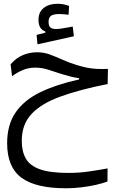

<svg xmlns="http://www.w3.org/2000/svg" viewBox="-20 -697 626 1025"><path d="M332.5 308.1Q170.4 308.1 94.2 251.5Q18.1 194.8 18.1 67.9Q18.1 -31.7 64 -97.7Q109.9 -163.6 196 -205.1Q282.2 -246.6 402.3 -272.9V-279.8Q381.3 -282.2 360.4 -287.4Q339.4 -292.5 307.6 -302.2Q266.6 -315.4 235.1 -325.7Q203.6 -335.9 167.5 -335.9Q131.8 -335.9 101.1 -322.8Q70.3 -309.6 44.4 -290L36.6 -353.5Q65.4 -387.7 102.1 -402.8Q138.7 -418 177.7 -418Q213.4 -418 245.6 -406.2Q277.8 -394.5 313.2 -378.4Q348.6 -362.3 393.6 -348.6Q424.3 -339.4 447.8 -335Q471.2 -330.6 496.3 -329.3Q521.5 -328.1 556.2 -329.1L554.7 -248.5Q405.3 -218.8 303 -181.6Q200.7 -144.5 148.4 -88.6Q96.2 -32.7 96.2 54.7Q96.2 112.3 118.4 150.4Q140.6 188.5 194.8 207.3Q249 226.1 345.7 226.1Q404.3 226.1 458 218Q511.7 210 554.2 202.1L553.7 272Q529.8 281.2 493.2 289.6Q456.5 297.9 414.8 303Q373 308.1 332.5 308.1ZM180.2 -460.4 175.3 -510.7 222.2 -522.5V-528.8Q185.5 -541.5 185.5 -590.8Q185.5 -632.8 213.6 -654.8Q241.7 -676.8 287.1 -676.8Q306.2 -676.8 320.8 -673.6Q335.4 -670.4 348.6 -665.5L346.2 -618.2Q334.5 -619.6 322 -620.8Q309.6 -622.1 298.3 -622.1Q264.6 -622.1 252 -612.3Q239.3 -602.5 239.3 -581.1Q239.3 -558.6 249 -550.3Q258.8 -542 279.8 -542Q294.9 -542 320.3 -546.6Q345.7 -551.3 368.2 -555.2L374.5 -503.4Z"/></svg>

Font: Cascadia Code PL SemiLight
Style: Regular
Weight: 350
Monospace: yes
Designer: Aaron Bell
Foundry: Saja Typeworks
Version: Version 2404.023; ttfautohint (v1.8.4)